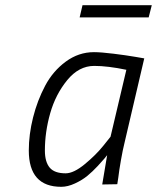

<svg xmlns="http://www.w3.org/2000/svg" viewBox="-20 -711 605 740"><path d="M553 -644 565 -691H298L287 -644ZM343 -457C377.7 -457 419 -452 467 -442L406 -184L378 -149C359.3 -125.7 335.7 -102.2 307 -78.5C278.3 -54.8 253.7 -43 233 -43C204.3 -43 183.8 -50.3 171.5 -65C159.2 -79.7 153 -101.7 153 -131C153 -178.3 159.8 -226.2 173.5 -274.5C187.2 -322.8 209 -365.3 239 -402C269 -438.7 303.7 -457 343 -457ZM216 9C232.7 9 250.3 4.7 269 -4C287.7 -12.7 303.7 -22.5 317 -33.5C330.3 -44.5 343.5 -57 356.5 -71C369.5 -85 378.2 -94.7 382.5 -100L393 -113C390.3 -99 384 -61.3 374 0L432 -1L436 -27C438 -44.3 441.3 -66.3 446 -93C450.7 -119.7 455.3 -142.3 460 -161L536 -486L501 -492C477.7 -496 449.8 -500 417.5 -504C385.2 -508 360 -510 342 -510C302.7 -510 266.5 -497.8 233.5 -473.5C200.5 -449.2 174 -418.2 154 -380.5C134 -342.8 118.5 -302.2 107.5 -258.5C96.5 -214.8 91 -172.3 91 -131C91 -37.7 132.7 9 216 9Z"/></svg>

Font: RazerF5 Light
Style: Italic
Weight: 300
Foundry: Razer Inc.
Version: Version 2